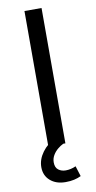

<svg xmlns="http://www.w3.org/2000/svg" viewBox="-99 -747 495 985"><g transform="rotate(-10 148.5 -254.5)"><path d="M104 0V-705H193V0ZM160 196Q111 196 80.5 169.5Q50 143 50 99Q50 59 77 22Q104 -15 149 -37L182 0Q167 7 152 19.5Q137 32 127 49Q117 66 117 86Q117 113 133 125Q149 137 171 137Q184 137 197.5 134Q211 131 224 125L241 179Q225 187 205 191.5Q185 196 160 196Z"/></g></svg>

Font: Nunito Sans 8pt
Style: Regular
Weight: 400
Version: Version 3.101;gftools[0.9.27]